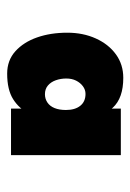

<svg xmlns="http://www.w3.org/2000/svg" viewBox="68 -830 372 549"><g transform="rotate(90 254.5 -556.0)"><path d="M191 -390Q153 -390 127 -413.5Q101 -437 87.5 -475.5Q74 -514 74 -562Q74 -607 90.5 -643.5Q107 -680 136 -701Q165 -722 203 -722Q261 -722 288.5 -692Q316 -662 316 -602L291 -648V-715H424V-401H291V-474L316 -502Q316 -477 303.5 -450.5Q291 -424 264 -407Q237 -390 191 -390ZM250 -498Q263 -498 273.5 -505Q284 -512 289.5 -525.5Q295 -539 295 -558Q295 -584 283 -599Q271 -614 249 -614Q237 -614 227 -606.5Q217 -599 211 -587Q205 -575 205 -559Q205 -543 210 -529Q215 -515 225 -506.5Q235 -498 250 -498Z"/></g></svg>

Font: Lexend Mega Black
Style: Regular
Weight: 900
Version: Version 1.007